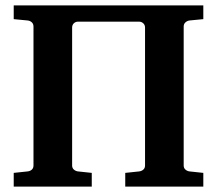

<svg xmlns="http://www.w3.org/2000/svg" viewBox="-20 -691 804 711"><path d="M443.8 0V-50.8L495.1 -56.2Q503.9 -57.1 510.5 -62.7Q517.1 -68.4 517.1 -78.1V-588.9Q517.1 -598.6 510.5 -604.7Q503.9 -610.8 495.1 -610.8H269Q259.8 -610.8 253.4 -604.7Q247.1 -598.6 247.1 -588.9V-78.1Q247.1 -68.4 253.9 -62.7Q260.7 -57.1 269 -56.2L319.8 -50.8V0H30.8V-50.8L82 -56.2Q91.3 -57.1 97.7 -62.7Q104 -68.4 104 -78.1V-592.8Q104 -602.5 97.7 -608.4Q91.3 -614.3 82 -615.2L30.8 -620.1V-670.9H732.9V-620.1L682.1 -615.2Q673.8 -614.3 667 -608.4Q660.2 -602.5 660.2 -592.8V-78.1Q660.2 -68.4 667 -62.7Q673.8 -57.1 682.1 -56.2L732.9 -50.8V0Z"/></svg>

Font: Charis SIL CyrE
Style: Bold
Weight: 700
Foundry: SIL International
Version: Version 5.000